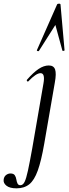

<svg xmlns="http://www.w3.org/2000/svg" viewBox="-112 -752 374 1047"><path d="M218 -727 240 -478Q240 -475 234 -474.5Q228 -474 228 -477L190 -616L100 -474Q98 -472 93 -473.5Q88 -475 89 -478L199 -727Q201 -732 209.5 -732Q218 -732 218 -727ZM-22 275Q-59 275 -77 260.5Q-95 246 -92 227Q-90 211 -79 202.5Q-68 194 -55 194Q-38 194 -31.5 203.5Q-25 213 -23 226Q-21 239 -16.5 248.5Q-12 258 -1 258Q13 258 22 240Q31 222 40.5 178Q50 134 64 56L125 -297Q135 -353 109 -353Q85 -353 43 -309Q40 -305 36 -309.5Q32 -314 35 -317Q70 -357 98.5 -376Q127 -395 154 -395Q181 -395 188.5 -373Q196 -351 187 -302L129 33Q113 125 94 178Q75 231 47.5 253Q20 275 -22 275Z"/></svg>

Font: Cormorant Medium
Style: Italic
Weight: 500
Italic angle: -10°
Designer: Christian Thalmann (Catharsis Fonts)
Foundry: Catharsis Fonts
Version: Version 4.000